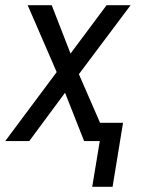

<svg xmlns="http://www.w3.org/2000/svg" viewBox="-23 -540 543 735"><path d="M330 175 359 0H299L226 -185L89 0H-3L194 -264L83 -520H175L247 -335L385 -520H477L279 -256L360 -70H448L408 175Z"/></svg>

Font: Iosevka SS04 Oblique
Style: Regular
Weight: 400
Italic angle: -9°
Monospace: yes
Designer: Belleve Invis
Foundry: Belleve Invis
Version: Version 19.0.0; ttfautohint (v1.8.4)